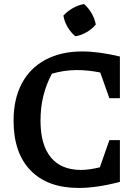

<svg xmlns="http://www.w3.org/2000/svg" viewBox="-20 -918 691 948"><path d="M369 10Q215 10 131 -76.5Q47 -163 47 -322Q47 -429 87.5 -505.5Q128 -582 204.5 -623Q281 -664 387 -664Q428 -664 475 -657.5Q522 -651 572 -639V-433H520L475 -560Q416 -572 359 -572Q297 -572 236 -554Q208 -501 194 -444Q180 -387 180 -322Q180 -203 231 -141Q282 -79 380 -79Q421 -79 473 -92L520 -226H572V-20Q458 10 369 10ZM395 -898Q417 -879 432.5 -852Q448 -825 453 -797Q435 -775 407.5 -759Q380 -743 352 -739Q330 -757 314 -784Q298 -811 293 -841Q312 -862 339 -877.5Q366 -893 395 -898Z"/></svg>

Font: Piazzolla SemiBold
Style: Regular
Weight: 600
Designer: Juan Pablo del Peral
Foundry: Huerta Tipografica
Version: Version 1.330